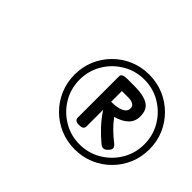

<svg xmlns="http://www.w3.org/2000/svg" viewBox="-110 -1341 1021 1021"><g transform="rotate(45 401.0 -830.0)"><path d="M520 -549Q462 -549 411 -570.5Q360 -592 321 -631Q282 -670 260.5 -721Q239 -772 239 -830Q239 -889 260.5 -939.5Q282 -990 321 -1029Q360 -1068 411 -1089.5Q462 -1111 520 -1111Q579 -1111 630 -1089.5Q681 -1068 720 -1029Q759 -990 780.5 -939.5Q802 -889 802 -830Q802 -772 780.5 -721Q759 -670 720 -631Q681 -592 630 -570.5Q579 -549 520 -549ZM520 -586Q587 -586 642.5 -619Q698 -652 731 -707.5Q764 -763 764 -830Q764 -897 731 -952.5Q698 -1008 642.5 -1041Q587 -1074 520 -1074Q454 -1074 398.5 -1041Q343 -1008 310 -952.5Q277 -897 277 -830Q277 -763 310 -707.5Q343 -652 398.5 -619Q454 -586 520 -586ZM445 -657Q428 -657 420.5 -663Q413 -669 413 -679V-991Q413 -1012 452 -1012H512Q574 -1012 609 -992Q644 -972 644 -920Q644 -880 617 -855.5Q590 -831 547 -820Q570 -789 594.5 -765.5Q619 -742 647 -720Q660 -710 661.5 -699.5Q663 -689 650 -675Q627 -649 603 -669Q569 -697 537.5 -730.5Q506 -764 479 -805V-679Q479 -669 471.5 -663Q464 -657 445 -657ZM479 -865Q523 -865 550 -877Q577 -889 577 -914Q577 -931 562.5 -938.5Q548 -946 529 -946H479Z"/></g></svg>

Font: Playwrite CA
Style: Regular
Weight: 400
Designer: Veronika Burian, José Scaglione
Foundry: TypeTogether
Version: Version 1.002